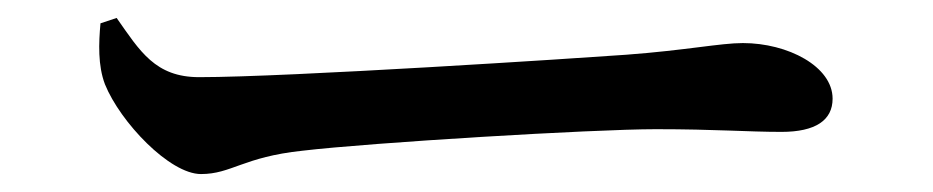

<svg xmlns="http://www.w3.org/2000/svg" viewBox="-20 -465 1040 214"><path d="M110 -445 92 -439C90 -417 89 -392 97 -371C114 -329 169 -271 204 -271C238 -271 251 -290 317 -297C393 -306 641 -321 711 -321C778 -321 813 -318 851 -318C889 -318 908 -331 908 -355C908 -391 858 -417 808 -417C783 -417 745 -409 678 -404C623 -400 301 -379 202 -379C153 -379 136 -408 110 -445Z"/></svg>

Font: Noto Serif CJK SC SemiBold
Style: Regular
Weight: 600
Designer: Ryoko NISHIZUKA 西塚涼子 (kana & ideographs); Frank Grießhammer (Latin, Greek & Cyrillic); Wenlong ZHANG 张文龙 (bopomofo); San
Foundry: Adobe
Version: Version 2.001;hotconv 1.1.0;makeotfexe 2.6.0